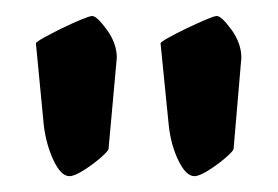

<svg xmlns="http://www.w3.org/2000/svg" viewBox="-20 -790 347 240"><path d="M24.9 -735.8Q24.9 -737.3 34.4 -742.7Q43.9 -748 56.9 -754.4Q69.8 -760.7 81.1 -765.4Q92.3 -770 95.2 -770Q101.1 -770 113.5 -752.9Q126 -735.8 126 -717.8L115.7 -604Q115.7 -601.6 106 -593Q96.2 -584.5 84.5 -577.1Q72.8 -569.8 66.9 -569.8Q56.2 -569.8 46.9 -589.6Q37.6 -609.4 34.7 -633.8ZM180.7 -735.8Q180.7 -737.3 190.2 -742.7Q199.7 -748 212.9 -754.4Q226.1 -760.7 237.1 -765.4Q248 -770 251 -770Q256.8 -770 269.3 -752.9Q281.7 -735.8 281.7 -717.8L272 -604Q272 -601.6 262.2 -593Q252.4 -584.5 240.7 -577.1Q229 -569.8 223.1 -569.8Q212.4 -569.8 202.9 -589.6Q193.4 -609.4 190.9 -633.8Z"/></svg>

Font: Bokor
Style: Regular
Weight: 400
Designer: Danh Hong
Foundry: Danh Hong
Version: Version 8.002; ttfautohint (v1.8.3)